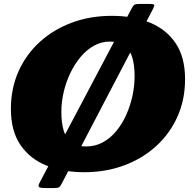

<svg xmlns="http://www.w3.org/2000/svg" viewBox="-20 -850 990 970"><path d="M545 -770 535 -640Q582 -640 609.2 -619.5Q636.5 -599 648.2 -560Q660 -521 660 -465Q660 -416.5 649.2 -366.2Q638.5 -316 618 -270.2Q597.5 -224.5 567.8 -188.2Q538 -152 499.5 -131Q461 -110 415 -110L405 20Q515 20 608 -14.8Q701 -49.5 770 -112.8Q839 -176 877 -261.8Q915 -347.5 915 -450Q915 -561.5 867 -632.2Q819 -703 735.2 -736.5Q651.5 -770 545 -770ZM405 20 415 -110Q368 -110 340.8 -130.5Q313.5 -151 301.8 -190Q290 -229 290 -285Q290 -333.5 301.5 -383.8Q313 -434 334.8 -479.8Q356.5 -525.5 386.8 -561.8Q417 -598 454.5 -619Q492 -640 535 -640L545 -770Q435 -770 342 -735.2Q249 -700.5 180 -637.2Q111 -574 73 -488.2Q35 -402.5 35 -300Q35 -188.5 83.2 -117.8Q131.5 -47 215 -13.5Q298.5 20 405 20ZM682.5 -830Q664 -830 658 -825.2Q652 -820.5 646 -809L179.5 74Q171.5 89.5 177 94.8Q182.5 100 208.5 100H253.5Q271.5 100 277.8 96.2Q284 92.5 290 81L752 -803Q758 -814.5 759.5 -822.2Q761 -830 739 -830Z"/></svg>

Font: Besley Black
Style: Italic
Weight: 900
Italic angle: -13°
Designer: Owen Earl
Foundry: indestructible type*
Version: Version 2.001